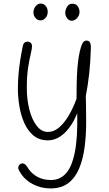

<svg xmlns="http://www.w3.org/2000/svg" viewBox="-20 -771 611 1074"><path d="M108 -515Q110 -526 117 -532Q124 -538 135 -538Q141 -538 145 -536Q149 -534 152.5 -530.5Q156 -527 157.5 -522.5Q159 -518 159 -512Q159 -498 152 -469.5Q145 -441 137.5 -394.5Q130 -348 130 -279Q130 -213 144.5 -157Q159 -101 185.5 -67Q212 -33 248 -33Q281 -33 310 -57.5Q339 -82 364 -124Q389 -166 408 -218L409 -305Q410 -352 413 -389.5Q416 -427 421 -456.5Q426 -486 433 -508Q439 -528 446.5 -536Q454 -544 464 -544Q474 -544 479.5 -538.5Q485 -533 487 -522Q489 -511 488 -495Q486 -423 479 -359.5Q472 -296 460 -234Q461 -213 461 -187Q461 -161 461.5 -134.5Q462 -108 462 -86Q462 -15 453.5 51Q445 117 423.5 169.5Q402 222 363 252.5Q324 283 262 283Q209 283 162.5 258.5Q116 234 90 189Q86 182 84 177Q82 172 82 168Q82 161 85 155.5Q88 150 94 146.5Q100 143 106 143Q114 143 120 148Q126 153 132 162Q152 197 186 216.5Q220 236 265 236Q315 236 348.5 199.5Q382 163 398.5 81Q415 -1 412 -137Q382 -65 339.5 -25.5Q297 14 248 14Q199 14 166.5 -13.5Q134 -41 115 -85Q96 -129 88 -179.5Q80 -230 80 -275Q80 -314 83.5 -355Q87 -396 93.5 -436.5Q100 -477 108 -515ZM206 -657Q190 -657 178.5 -670.5Q167 -684 167 -702Q167 -713 172 -724.5Q177 -736 186.5 -743.5Q196 -751 207 -751Q225 -751 236 -737.5Q247 -724 247 -704Q247 -691 241.5 -680.5Q236 -670 227 -663.5Q218 -657 206 -657ZM381 -655Q366 -655 355.5 -669Q345 -683 345 -700Q345 -710 349.5 -722Q354 -734 362.5 -742Q371 -750 383 -750Q401 -750 409.5 -742Q418 -734 421.5 -723.5Q425 -713 425 -704Q425 -692 419 -681Q413 -670 403 -662.5Q393 -655 381 -655Z"/></svg>

Font: Playpen Sans ExtraLight
Style: Regular
Weight: 250
Designer: Laura Meseguer, Veronika Burian, José Scaglione
Foundry: TypeTogether
Version: Version 1.001